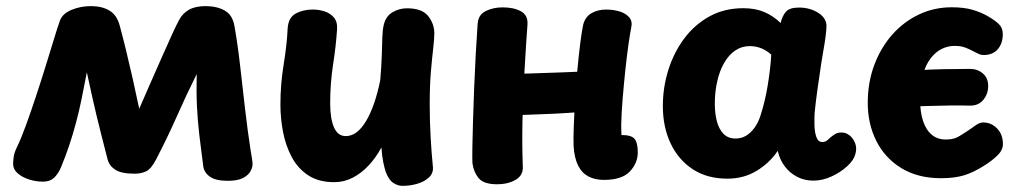

<svg xmlns="http://www.w3.org/2000/svg" viewBox="-20 -579 3298 625"><path d="M119.8 12.3Q96.9 12.3 74.4 5.1Q51.9 -2.1 37.3 -15Q22.7 -27.9 22.7 -45.3Q22.7 -53.9 24.4 -67.6Q26.1 -81.3 35 -99.8Q48.7 -127.8 64.5 -171.2Q80.3 -214.7 96.8 -264.6Q113.3 -314.4 128.4 -363.2Q143.6 -411.9 155.5 -451.3Q167.4 -490.8 175.3 -512.6Q183.7 -534.7 212.9 -546.9Q242.1 -559.1 275.9 -559.1Q312.4 -559.1 336.7 -544.3Q361 -529.6 369.9 -494.9Q379.4 -460.1 390.2 -415.8Q401 -371.4 412 -322.7Q423 -273.9 433.2 -225Q452.6 -269.6 472.2 -314.3Q491.9 -359.1 509.7 -399.2Q527.4 -439.3 541.1 -469.1Q554.8 -498.9 562.7 -513.4Q573.8 -535.1 594.7 -547.1Q615.7 -559.1 649.2 -559.1Q685.8 -559.1 711.3 -544.8Q736.9 -530.6 743.2 -494.4Q753.8 -434.2 761.7 -364.6Q769.7 -294.9 777.7 -224.8Q785.8 -154.8 795.6 -91.2Q799.1 -69.8 800.6 -60.3Q802.1 -50.8 802.1 -44.6Q802.1 -33.4 795 -20.9Q787.9 -8.4 770.6 0.6Q753.3 9.6 720.8 9.6Q682.4 9.6 663.4 -3.8Q644.3 -17.2 641.6 -38.1Q634.3 -93 628.9 -138.6Q623.6 -184.1 621.2 -231.5Q618.9 -278.9 620.3 -337.9Q584.2 -265 554.8 -198.3Q525.3 -131.6 488.3 -60.3Q472.2 -29.2 455.9 -21.4Q439.6 -13.6 418.6 -13.6Q375.6 -13.6 355.9 -26.1Q336.2 -38.6 330.4 -59.7Q319.8 -100.1 311.6 -133.1Q303.3 -166.1 295.6 -197.3Q287.9 -228.4 280.3 -263.3Q272.8 -298.2 262.7 -343.7Q253.8 -296.7 245.4 -255.9Q237 -215.2 227.2 -178.7Q217.4 -142.1 205.6 -106.6Q193.8 -71 177.8 -32.6Q168.4 -11.7 155.4 0.3Q142.3 12.3 119.8 12.3Z M916.2 -484Q917.8 -521 942 -534.5Q966.2 -548 998.8 -548Q1016.8 -548 1035.4 -542.3Q1054.1 -536.7 1066.6 -522.5Q1079 -508.3 1077.2 -484Q1074 -432.1 1064.4 -370.1Q1054.8 -308 1054.8 -243Q1054.8 -192.7 1067.2 -164.3Q1079.6 -136 1105.7 -136Q1142.4 -136 1171.6 -184.8Q1200.7 -233.6 1217.8 -318Q1221.8 -365.6 1222.8 -399.7Q1223.8 -433.9 1224.6 -457.9Q1225.4 -481.9 1229.1 -497.6Q1235.7 -526.2 1257.6 -539.1Q1279.4 -552 1304.8 -552Q1354.1 -552 1373.9 -526.6Q1393.8 -501.1 1393.8 -471Q1393.8 -451.9 1390.2 -421.5Q1386.6 -391.1 1382.7 -346.5Q1378.8 -301.9 1378.8 -238Q1378.8 -184 1381.8 -132.1Q1384.8 -80.1 1389 -38Q1391.8 -16.7 1377.3 -2.4Q1362.8 11.9 1339.4 18.9Q1316 26 1290.1 26Q1275.3 26 1260.6 16.7Q1245.9 7.3 1235.8 -19Q1231.6 -31.7 1227.6 -50.8Q1223.6 -69.9 1221.6 -99.1Q1204 -66.1 1180.3 -40.8Q1156.7 -15.4 1128.4 -0.7Q1100.1 14 1067.9 14Q1017 14 983.2 -8.4Q949.3 -30.8 929.6 -67.9Q909.8 -105.1 901.3 -149.8Q892.8 -194.4 892.8 -239Q892.8 -304 903.3 -368.6Q913.8 -433.1 916.2 -484Z M1946 6.6Q1916.1 6.6 1894.8 -4.9Q1873.6 -16.3 1861.7 -40.4Q1849.8 -64.4 1847.2 -102.9Q1846.2 -125.3 1847.7 -166.1Q1849.2 -206.8 1852.2 -255.5Q1855.2 -304.2 1859.6 -352.6Q1864 -400.9 1869 -439.4Q1874 -478 1878.2 -497.9Q1884.6 -523.7 1904.9 -535.8Q1925.2 -547.9 1953.7 -547.9Q1976.2 -547.9 1996.6 -541.8Q2016.9 -535.8 2028.3 -522.5Q2039.8 -509.2 2034.4 -487.2Q2031.2 -471.9 2026 -435.7Q2020.8 -399.6 2015.8 -352.7Q2010.8 -305.8 2006.9 -258.3Q2003 -210.9 2002.2 -173.8Q2002.2 -164.3 2002.4 -155.2Q2002.7 -146.1 2003.1 -139.4Q2034.7 -139.7 2045.4 -127.2Q2056.1 -114.7 2056.1 -83Q2056.1 -48.1 2030.3 -20.8Q2004.4 6.6 1946 6.6ZM1597.7 20.8Q1554.2 20.8 1537.8 0.6Q1521.4 -19.7 1517.9 -48Q1517.1 -61 1517.6 -97.2Q1518.1 -133.4 1519.7 -183.8Q1521.3 -234.2 1523.4 -291Q1525.6 -347.8 1528.6 -402.3Q1531.6 -456.9 1534.8 -501.4Q1536.8 -530.8 1560.9 -542.9Q1585.1 -555 1616.3 -555Q1652.9 -555 1675.9 -542.1Q1698.9 -529.2 1697.1 -499.7Q1695.7 -479.7 1692.4 -432.3Q1689.2 -385 1685.7 -320.8Q1682.2 -256.6 1680.7 -183.3Q1679.2 -110 1681.8 -36.6Q1683.6 -8.6 1658.8 6.1Q1634 20.8 1597.7 20.8ZM1610.3 -203.9Q1577.3 -203.9 1564.7 -214.9Q1552 -226 1549.7 -241.2Q1547.4 -256.4 1547.4 -268.6Q1547.4 -280.9 1550.4 -296.7Q1553.4 -312.6 1561.4 -325.1Q1569.3 -337.7 1582.8 -337.7Q1599.1 -337.7 1629.4 -338.1Q1659.7 -338.4 1704.3 -339.8Q1749 -341.2 1807.2 -343.3Q1865.4 -345.4 1937.2 -349.2Q1961 -351 1978.4 -334.9Q1995.8 -318.9 1995.8 -293.3Q1995.8 -262.2 1979.7 -243.7Q1963.6 -225.1 1934.7 -220.8Q1910.2 -217.8 1870.7 -214.5Q1831.1 -211.2 1785.3 -208.9Q1739.6 -206.7 1693.7 -205.3Q1647.9 -203.9 1610.3 -203.9Z M2137.7 -234Q2137.7 -294.6 2155.7 -351.6Q2173.7 -408.7 2207.4 -453.8Q2241.2 -499 2289.6 -525.7Q2338 -552.3 2399.6 -552.3Q2438.9 -552.3 2468.2 -539.7Q2497.6 -527.1 2521.1 -504.1Q2526.1 -526.1 2537.9 -540.3Q2549.8 -554.4 2580.6 -554.4Q2616.9 -554.4 2644.1 -536.9Q2671.3 -519.3 2670.3 -492.4Q2669.3 -465.3 2661 -418.7Q2652.7 -372 2646.7 -327Q2644.7 -313 2641.4 -291Q2638.2 -269 2635.7 -247.5Q2633.2 -226 2631.7 -211Q2630.9 -195.9 2631.2 -173.2Q2631.4 -150.6 2637.2 -133.6Q2643 -116.7 2657 -116.7Q2664.9 -116.7 2670.8 -120.8Q2676.7 -124.9 2683.1 -131.6Q2692.8 -139.4 2700.3 -143.6Q2707.9 -147.7 2720.2 -147.7Q2733.6 -147.7 2745.5 -138.3Q2757.4 -128.9 2763.7 -112.8Q2770 -96.7 2764.3 -77.2Q2759.7 -58.2 2738.1 -38.2Q2716.4 -18.1 2686.9 -4.6Q2657.4 9 2627.6 9Q2598.8 9 2574.8 -3.4Q2550.9 -15.8 2534.6 -37.5Q2518.2 -59.2 2511.7 -88.1Q2485.6 -48.8 2443.3 -23.1Q2401.1 2.6 2348 2.6Q2281.7 2.6 2234.8 -28.3Q2187.9 -59.2 2162.8 -112.6Q2137.7 -166 2137.7 -234ZM2306.9 -241.1Q2306.9 -209.2 2313.7 -183.7Q2320.6 -158.1 2335.4 -143.1Q2350.2 -128.1 2374.3 -128.1Q2393.8 -128.1 2409.1 -137.5Q2424.4 -146.9 2436.3 -163.4Q2448.2 -180 2455.3 -202Q2463 -225.4 2468.9 -250.4Q2474.9 -275.3 2479.1 -301.2Q2483.3 -327.1 2486.3 -352.3Q2489.3 -377.4 2490.6 -401.1Q2476.7 -414.1 2458.9 -421.5Q2441.1 -428.9 2420.7 -428.9Q2394 -428.9 2372.9 -414.3Q2351.8 -399.7 2337.1 -374Q2322.4 -348.3 2314.7 -314.3Q2306.9 -280.2 2306.9 -241.1Z M3197.2 -525.3Q3218.7 -513 3231.5 -500.5Q3244.3 -488 3244.3 -468.2Q3244.3 -437.6 3227.9 -418.7Q3211.6 -399.9 3182.1 -399.9Q3172.2 -399.9 3161.7 -405.4Q3151.2 -411 3136 -418.3Q3121 -425.4 3110.9 -427.5Q3100.8 -429.6 3086.6 -429.6Q3066.1 -429.6 3046.3 -420.2Q3026.6 -410.8 3010.4 -390.3Q2994.2 -369.9 2984.6 -337.5Q2974.9 -305.1 2974.9 -258.1Q2974.9 -214.2 2984.9 -184.7Q2994.9 -155.1 3013.6 -140Q3032.2 -124.9 3057.8 -124.9Q3077.4 -124.9 3089.7 -129.5Q3101.9 -134.1 3125.2 -149.9Q3139.9 -159.4 3154.2 -169.9Q3168.6 -180.4 3180.2 -180.4Q3206.9 -180.4 3225.8 -160.8Q3244.7 -141.2 3244.7 -110.1Q3244.7 -90.1 3226.6 -72.8Q3208.6 -55.4 3185 -40.6Q3148.3 -17.2 3117.6 -8.1Q3086.9 1.1 3043.2 1.1Q2967.9 1.1 2914.3 -31.6Q2860.8 -64.2 2832.7 -120Q2804.7 -175.8 2804.7 -244.4Q2804.7 -310.2 2825.8 -367Q2847 -423.8 2884.3 -466.1Q2921.7 -508.3 2971.2 -531.8Q3020.7 -555.3 3078.1 -555.3Q3118.6 -555.3 3146.6 -546.9Q3174.6 -538.6 3197.2 -525.3ZM2890.2 -230.2Q2880.8 -228.4 2868.6 -243.1Q2856.4 -257.8 2857.4 -280.8Q2858.2 -304 2869.1 -320.2Q2879.9 -336.4 2897.1 -340Q2925.3 -347.3 2964.8 -350.1Q3004.3 -352.9 3049.4 -353.8Q3094.4 -354.7 3138.1 -354.7Q3161.9 -354.7 3179.3 -340Q3196.7 -325.3 3196.7 -298.8Q3196.7 -273 3180.6 -253.6Q3164.4 -234.2 3135.6 -235.2Q3108.6 -236 3071.5 -235.6Q3034.4 -235.2 2997.5 -233.9Q2960.6 -232.7 2931.3 -231.7Q2902 -230.7 2890.2 -230.2Z"/></svg>

Font: Playpen Sans
Style: Regular
Weight: 400
Designer: Laura Meseguer, Veronika Burian, José Scaglione, Kostas Bartsokas, Vera Evstafieva, Tom Grace, Yorlmar Campos
Foundry: TypeTogether
Version: Version 2.000